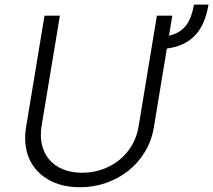

<svg xmlns="http://www.w3.org/2000/svg" viewBox="-20 -795 919 828"><path d="M92.3 -245.7 171.9 -727.3H238.3L159.1 -250.4Q152.3 -207 161 -170.3Q169.7 -133.5 192.3 -106.9Q214.8 -80.3 250.7 -65.2Q286.6 -50.1 334.2 -50.1Q381.7 -50.1 423.1 -65.2Q464.5 -80.3 496.6 -106.9Q528.8 -133.5 549.9 -170.3Q571 -207 577.8 -250.4L656.6 -727.3H723L708.8 -641.3Q733.3 -646.7 751.2 -657.5Q769.2 -668.3 782 -684.8Q794.7 -701.3 803.1 -723.9Q811.4 -746.4 816.8 -775.2H879.3Q871.8 -732.6 858 -699.8Q844.1 -666.9 822.3 -643.5Q800.4 -620 770.2 -605.6Q740.1 -591.3 699.6 -585.6L643.5 -245.7Q633.9 -187.5 604.9 -139.9Q576 -92.3 533.2 -58.4Q490.4 -24.5 437 -6Q383.5 12.4 324.9 12.4Q244 12.4 186.8 -21.3Q158.4 -38 137.8 -61.1Q117.2 -84.2 105.1 -112.7Q93 -141.3 89.7 -174.9Q86.3 -208.5 92.3 -245.7Z"/></svg>

Font: Inter P Light
Style: Italic
Weight: 300
Italic angle: 9.39999°
Designer: Rasmus Andersson
Foundry: rsms
Version: Version 3.018;git-588b23468